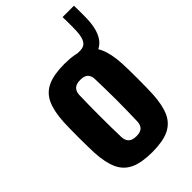

<svg xmlns="http://www.w3.org/2000/svg" viewBox="-238 -863 955 955"><g transform="rotate(-45 240.0 -385.5)"><path d="M240.5 10Q167 10 123.2 -10Q79.5 -30 59 -74.2Q38.5 -118.5 34.5 -191Q34 -208 33.2 -236.8Q32.5 -265.5 32.5 -298.5Q32.5 -331.5 33 -361.5Q33.5 -391.5 34.5 -410Q38.5 -481.5 58.8 -525.5Q79 -569.5 122.8 -589.8Q166.5 -610 240.5 -610Q315 -610 358.2 -589.5Q401.5 -569 421.5 -525Q441.5 -481 445.5 -410Q446.5 -393 447 -364Q447.5 -335 447.5 -302Q447.5 -269 447 -239.5Q446.5 -210 445.5 -191Q441.5 -119.5 421.5 -75.2Q401.5 -31 358.2 -10.5Q315 10 240.5 10ZM240.5 -102Q270 -102 282.5 -115.2Q295 -128.5 295.5 -153Q296.5 -187.5 297.2 -224.8Q298 -262 298 -300.5Q298 -339 297.2 -376.2Q296.5 -413.5 295.5 -448Q295 -472 282.5 -485Q270 -498 240.5 -498Q212 -498 198.8 -485Q185.5 -472 184.5 -448Q183.5 -413.5 183 -376Q182.5 -338.5 182.5 -300.2Q182.5 -262 183 -224.5Q183.5 -187 184.5 -153Q185.5 -128.5 198.8 -115.2Q212 -102 240.5 -102ZM343.5 -528Q340 -528 334.2 -528.2Q328.5 -528.5 319.5 -530V-601Q331 -601 335.5 -601Q340 -601 343.5 -601Q371 -601 384 -619.8Q397 -638.5 399.5 -681Q400 -690.5 400.2 -710.8Q400.5 -731 400.2 -751.2Q400 -771.5 399.5 -781H479.5Q480 -771.5 480.2 -751.2Q480.5 -731 480.2 -710.8Q480 -690.5 479.5 -681Q475 -602 442 -565Q409 -528 343.5 -528Z"/></g></svg>

Font: Big Shoulders Display Thin Black
Style: Regular
Weight: 900
Version: Version 2.002